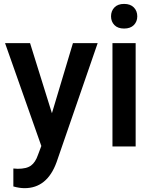

<svg xmlns="http://www.w3.org/2000/svg" viewBox="-20 -749 782 982"><path d="M245.6 -169.9 353 -528.3H479.5L269.5 80.1Q221.2 213.4 105.5 213.4Q79.6 213.4 48.3 204.6V112.8L70.8 114.3Q115.7 114.3 138.4 97.9Q161.1 81.5 174.3 43L191.4 -2.4L5.9 -528.3H133.8Z M673.8 0H555.2V-528.3H673.8ZM547.9 -665.5Q547.9 -692.9 565.2 -710.9Q582.5 -729 614.7 -729Q647 -729 664.6 -710.9Q682.1 -692.9 682.1 -665.5Q682.1 -638.7 664.6 -620.8Q647 -603 614.7 -603Q582.5 -603 565.2 -620.8Q547.9 -638.7 547.9 -665.5Z"/></svg>

Font: Vazir Medium
Style: Medium
Weight: 500
Designer: Saber Rastikerdar
Foundry: Saber Rastikerdar
Version: Version 30.0.0